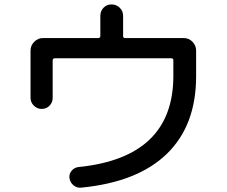

<svg xmlns="http://www.w3.org/2000/svg" viewBox="-20 -825 1040 881"><path d="M120.1 -376V-592.8Q120.1 -616.2 137.2 -633.3Q154.3 -650.4 176.8 -650.4H430.7Q439.5 -650.4 440.4 -659.2V-752Q440.4 -774.4 455.1 -789.6Q469.7 -804.7 491.7 -804.7Q513.7 -804.7 529.3 -789.6Q544.9 -774.4 544.9 -752V-659.2Q544.9 -650.4 553.7 -650.4H823.2Q846.7 -650.4 863.3 -633.3Q879.9 -616.2 879.9 -592.8V-474.6Q879.9 -250 746.1 -119.6Q612.3 10.7 352.5 36.1Q333 38.1 317.4 25.4Q301.8 12.7 298.8 -7.8Q295.9 -26.4 308.6 -41.5Q321.3 -56.6 340.8 -58.6Q774.4 -102.5 775.4 -474.6V-548.8Q775.4 -557.6 765.6 -557.6H231.4Q222.7 -557.6 221.7 -548.8V-376Q221.7 -354.5 207 -339.8Q192.4 -325.2 171.4 -325.2Q150.4 -325.2 135.3 -340.3Q120.1 -355.5 120.1 -376Z"/></svg>

Font: Rounded Mgen+ 1m medium
Style: Regular
Weight: 500
Designer: [Source Han Sans]
Ryoko NISHIZUKA  (kana & ideographs); Paul D. Hunt (Latin, Greek & Cyrillic); Wenlong ZHANG  (bopomofo
Version: Version 1.059.20150602